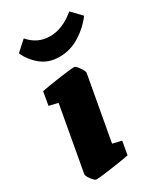

<svg xmlns="http://www.w3.org/2000/svg" viewBox="-180 -777 736 860"><g transform="rotate(-30 187.5 -347.5)"><path d="M21 -40 81 -373 35 -384 47 -453Q76 -459 139 -468Q202 -477 222 -477Q229 -477 243.5 -456Q258 -435 257 -427L197 -95L243 -84L231 -15Q202 -9 139 0Q76 9 56 9Q49 9 34 -10.5Q19 -30 21 -40ZM38 -654 90 -701Q134 -650 198 -650Q231 -650 264 -664Q297 -678 327 -704L375 -654Q345 -612 295.5 -580.5Q246 -549 189 -549Q133 -549 94.5 -580.5Q56 -612 38 -654Z"/></g></svg>

Font: Grenze Black
Style: Italic
Weight: 900
Italic angle: -10°
Designer: Renata Polastri
Foundry: Omnibus-Type
Version: Version 1.002; ttfautohint (v1.8)